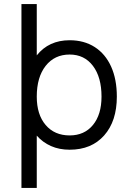

<svg xmlns="http://www.w3.org/2000/svg" viewBox="-20 -720 640 940"><path d="M160 -56V200H85V-700H160V-449Q219 -523 321 -523Q392 -523 444 -489.5Q496 -456 524 -394Q552 -332 552 -247Q552 -127 490 -57Q428 13 321 13Q270 13 229.5 -5Q189 -23 160 -56ZM160 -247Q160 -159 203.5 -108Q247 -57 321 -57Q393 -57 435 -108Q477 -159 477 -247Q477 -342 435 -397.5Q393 -453 321 -453Q247 -453 203.5 -397.5Q160 -342 160 -247Z"/></svg>

Font: Orbit
Style: Regular
Weight: 400
Designer: Sooun Cho
Foundry: JAMO
Version: Version 1.000; ttfautohint (v1.8.4.7-5d5b);gftools[0.9.29]